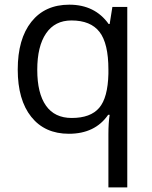

<svg xmlns="http://www.w3.org/2000/svg" viewBox="-20 -565 653 825"><path d="M288.1 -58.1Q369.1 -58.1 406.2 -101.6Q443.4 -145 445.8 -248V-266.1Q445.8 -378.4 407.7 -427.7Q369.6 -477.1 287.1 -477.1Q215.8 -477.1 178 -421.6Q140.1 -366.2 140.1 -265.1Q140.1 -164.1 177.5 -111.1Q214.8 -58.1 288.1 -58.1ZM275.9 9.8Q172.4 9.8 114.3 -63Q56.2 -135.7 56.2 -266.1Q56.2 -397.5 114.7 -471.2Q173.3 -544.9 277.8 -544.9Q387.7 -544.9 446.8 -461.9H451.2L462.9 -535.2H526.9V240.2H445.8V11.2Q445.8 -37.6 451.2 -71.8H444.8Q388.7 9.8 275.9 9.8Z"/></svg>

Font: f01836669
Style: Regular
Weight: 400
Foundry: Ascender Corporation
Version: Version 1.10